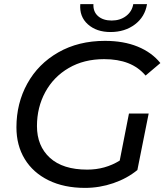

<svg xmlns="http://www.w3.org/2000/svg" viewBox="-20 -907 812 935"><path d="M608 -354H704L649 -79Q599 -38 532 -15Q465 8 394 8Q292 8 216.5 -29Q141 -66 100.5 -132.5Q60 -199 60 -287Q60 -404 113 -500Q166 -596 264 -652Q362 -708 491 -708Q582 -708 650.5 -680Q719 -652 761 -600L689 -539Q654 -580 604 -599.5Q554 -619 487 -619Q389 -619 315 -576Q241 -533 200.5 -458.5Q160 -384 160 -293Q160 -196 223 -138.5Q286 -81 405 -81Q492 -81 563 -125ZM371 -887H435Q433 -850 457.5 -828.5Q482 -807 524 -807Q565 -807 594 -829Q623 -851 629 -887H696Q686 -825 637 -788Q588 -751 518 -751Q450 -751 408 -788.5Q366 -826 371 -887Z"/></svg>

Font: Idrija
Style: Italic
Weight: 500
Italic angle: -11.3°
Designer: Julieta Ulanovsky
Foundry: Julieta Ulanovsky
Version: Version 7.200